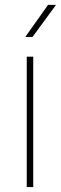

<svg xmlns="http://www.w3.org/2000/svg" viewBox="-20 -758 247 778"><path d="M114.7 -528.3V0H88.4V-528.3ZM82.5 -608.4 174.8 -738.3H207L111.8 -608.4Z"/></svg>

Font: Vazirmatn FD Thin
Style: Regular
Weight: 100
Designer: Saber Rastikerdar
Foundry: Saber Rastikerdar
Version: Version 33.003